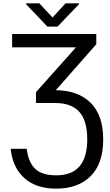

<svg xmlns="http://www.w3.org/2000/svg" viewBox="-20 -913 652 1141"><path d="M43.5 -28.8H138.7Q148.9 52.2 189.5 90.6Q230 128.9 314.5 128.9Q498.5 128.9 498.5 -85Q498.5 -196.8 450.9 -248.8Q403.3 -300.8 309.1 -300.8H193.8V-365.2L431.6 -631.8H52.2V-710.9H552.2V-649.9L311.5 -377Q443.8 -376 518.6 -302Q593.3 -228 593.3 -85Q593.3 59.1 518.8 133.5Q444.3 208 314.5 208Q192.9 208 123.5 144.3Q54.2 80.6 43.5 -28.8ZM135.3 -887.7V-893.1H213.9L292 -809.1L369.6 -893.1H449.2V-887.7L321.8 -754.9H261.7Z"/></svg>

Font: Bert Sans Medium
Style: Regular
Weight: 500
Designer: Christian Robertson, Adam Twardoch, & Cristiano Sobral
Foundry: Google
Version: Version 12.135;January 10, 2020;FontCreator 12.0.0.2547 64-b